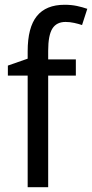

<svg xmlns="http://www.w3.org/2000/svg" viewBox="-20 -785 386 805"><path d="M298 -468H182V0H96V-468H13V-510L96 -539V-570Q96 -670 134.5 -717.5Q173 -765 251 -765Q279 -765 302.5 -760Q326 -755 346 -748L324 -680Q309 -685 291 -689Q273 -693 255 -693Q217 -693 199.5 -665Q182 -637 182 -572V-536H298Z"/></svg>

Font: Noto Sans Ethiopic SemCond
Style: Regular
Weight: 400
Width: 4
Designer: Monotype Design Team
Foundry: Monotype Imaging Inc.
Version: Version 2.102; ttfautohint (v1.8.4.7-5d5b)